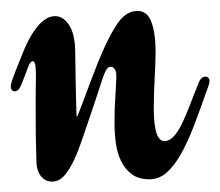

<svg xmlns="http://www.w3.org/2000/svg" viewBox="-24 -328 411 358"><path d="M359.4 -185.1Q362.3 -185.1 364.5 -182.9Q366.7 -180.7 366.7 -176.8Q366.7 -172.9 365.2 -169.4Q350.1 -126 337.4 -93Q324.7 -60.1 311.8 -38.1Q298.8 -16.1 285.2 -4.9Q271.5 6.3 254.9 6.3Q234.4 6.3 221.7 -3.2Q209 -12.7 201.7 -27.8Q194.3 -43 191.9 -61.8Q189.5 -80.6 189.5 -99.1Q189.5 -112.3 189.9 -125.2Q190.4 -138.2 191.2 -149.9Q191.9 -161.6 192.4 -170.9Q192.9 -180.2 192.9 -186Q192.9 -195.3 189.7 -199.5Q186.5 -203.6 182.6 -203.6Q178.2 -203.6 175.3 -199.5Q172.4 -195.3 170.4 -189.9Q168 -184.1 163.1 -168.9Q158.2 -153.8 151.9 -134.8Q145.5 -115.7 138.4 -95Q131.3 -74.2 125.5 -57.6Q117.7 -36.1 110.6 -22.7Q103.5 -9.3 97.2 -2Q90.8 5.4 84.7 8.1Q78.6 10.7 73.2 10.7Q68.4 10.7 63.2 8.8Q58.1 6.8 54 2.4Q49.8 -2 46.9 -9.5Q43.9 -17.1 43.9 -28.8Q43 -53.7 42.7 -82.8Q42.5 -111.8 42.5 -139.6Q42.5 -152.8 42.7 -165Q43 -177.2 43 -187.5Q43 -201.7 41.5 -207.8Q40 -213.9 37.6 -213.9Q32.2 -213.9 28.6 -203.4Q24.9 -192.9 16.1 -170.9Q13.2 -163.6 10 -160.6Q6.8 -157.7 3.4 -157.7Q0.5 -157.7 -1.7 -159.9Q-3.9 -162.1 -3.9 -167.5Q-3.9 -170.4 -1.5 -178Q1 -185.5 4.6 -194.6Q8.3 -203.6 12 -213.1Q15.6 -222.7 18.6 -229.5Q22.9 -240.7 29.1 -252.7Q35.2 -264.6 42.7 -274.7Q50.3 -284.7 59.3 -291.3Q68.4 -297.9 79.1 -297.9Q93.3 -297.9 104.2 -282.2Q115.2 -266.6 116.2 -234.9Q116.7 -209.5 116.9 -186.8Q117.2 -164.1 117.7 -147.2Q118.2 -130.4 118.4 -120.4Q118.7 -110.4 119.1 -110.4Q120.1 -110.4 123.5 -119.1Q127 -127.9 132.3 -142.3Q137.7 -156.7 144.5 -175Q151.4 -193.4 158.9 -212.2Q166.5 -231 174.8 -248.3Q183.1 -265.6 191.4 -278.8Q200.2 -293 210.2 -300.3Q220.2 -307.6 232.9 -307.6Q250.5 -307.6 258.3 -286.9Q266.1 -266.1 266.1 -231Q266.1 -222.2 265.6 -209.5Q265.1 -196.8 264.4 -182.6Q263.7 -168.5 263.2 -154.3Q262.7 -140.1 262.7 -128.4Q262.7 -108.4 264.4 -95.9Q266.1 -83.5 269 -76.7Q272 -69.8 275.4 -67.4Q278.8 -64.9 282.2 -64.9Q292 -64.9 300 -73.7Q308.1 -82.5 315.4 -97.7Q322.8 -112.8 330.1 -132.1Q337.4 -151.4 346.2 -172.9Q350.6 -185.1 359.4 -185.1Z"/></svg>

Font: Engagement
Style: Regular
Weight: 400
Designer: Astigmatic (AOETI)
Foundry: Astigmatic (AOETI)
Version: Version 1.000